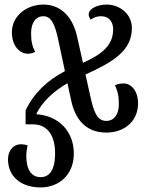

<svg xmlns="http://www.w3.org/2000/svg" viewBox="-20 -568 661 840"><path d="M520 -203C511 -203 494 -201 483 -195C495 -168 500 -150 500 -111C500 -69 480 -39 445 -39C404 -39 390 -81 376 -143L354 -242C475 -297 557 -346 557 -445C557 -507 504 -548 446 -548C406 -548 368 -530 368 -505C368 -498 371 -490 377 -482C393 -494 408 -497 423 -497C457 -497 475 -472 475 -440C475 -371 429 -332 343 -293L317 -409C301 -481 256 -548 170 -548C96 -548 32 -498 32 -427C32 -368 65 -333 103 -333C112 -333 122 -335 134 -341C122 -363 116 -386 116 -422C116 -467 135 -497 170 -497C207 -497 222 -454 235 -393L264 -257C189 -217 129 -163 92 -85V-24H125C188 -24 221 26 221 102C221 179 195 207 157 207C118 207 95 174 95 115C95 101 97 84 101 68C93 65 79 63 72 63C39 63 15 90 15 129C15 204 72 252 157 252C239 252 303 196 303 104C303 5 235 -62 140 -68V-72C166 -123 212 -167 275 -204L292 -126C308 -53 350 12 445 12C525 12 584 -38 584 -116C584 -168 556 -203 520 -203Z"/></svg>

Font: Noto Serif Georgian ExtraCondensed
Style: Regular
Weight: 400
Width: 2
Designer: Monotype Design Team, Akaki Razmadze
Foundry: Google LLC
Version: Version 2.003